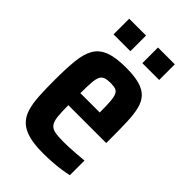

<svg xmlns="http://www.w3.org/2000/svg" viewBox="-209 -759 846 846"><g transform="rotate(45 214.5 -336.0)"><path d="M228.2 8Q172.3 8 136.6 -1.9Q100.9 -11.9 80.1 -32Q59.2 -52.2 49.7 -83.4Q40.2 -114.6 37.7 -157.2Q35.2 -199.7 35.2 -254Q35.2 -325.8 40.2 -376.4Q45.2 -427 63.1 -458.1Q81.1 -489.3 118.3 -503.6Q155.5 -518 220 -518Q271.6 -518 304.3 -508.7Q336.9 -499.4 355.3 -479.9Q373.7 -460.4 381.4 -429.4Q389.1 -398.4 390.8 -354.9Q392.5 -311.4 392.5 -254.6V-220.9H156.6Q156.6 -176.9 159.5 -151Q162.4 -125.1 172.2 -112.1Q182 -99.1 201.9 -95.2Q221.8 -91.3 255.7 -91.3Q272.5 -91.3 291.2 -92.1Q309.8 -92.9 332.2 -94.7Q354.7 -96.6 379.4 -98.7V-7.4Q362.5 -3.4 337.5 0.3Q312.4 4 284.1 6Q255.9 8 228.2 8ZM277.2 -279.6V-295.9Q277.2 -339 275.3 -364.1Q273.3 -389.2 267.4 -401.7Q261.5 -414.2 250 -418.1Q238.4 -422 218.9 -422Q198.2 -422 185.5 -417.4Q172.8 -412.7 166.6 -399.8Q160.4 -386.8 158.5 -361.7Q156.6 -336.5 156.6 -295.9H292.1ZM76.8 -582.4V-679.9H181.7V-582.4ZM256.2 -582.4V-679.9H361V-582.4Z"/></g></svg>

Font: Saira Thin Condensed
Style: Regular
Weight: 100
Width: 3
Version: Version 1.101